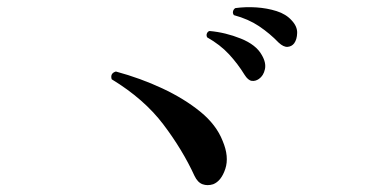

<svg xmlns="http://www.w3.org/2000/svg" viewBox="-20 -704 1040 545"><path d="M585 -181Q569 -176 555 -181Q541 -186 532 -205Q498 -279 443.5 -351Q389 -423 297 -479Q292 -496 309 -501Q379 -482 441 -453Q503 -424 548.5 -387Q594 -350 612 -304Q631 -259 619.5 -224.5Q608 -190 585 -181ZM715 -480Q705 -473 694.5 -474.5Q684 -476 674 -492Q655 -523 630 -550Q605 -577 568 -598Q565 -604 567.5 -609.5Q570 -615 575 -616Q620 -612 663.5 -594.5Q707 -577 723 -548Q736 -526 732 -507.5Q728 -489 715 -480ZM815 -581Q808 -572 796.5 -571Q785 -570 771 -583Q746 -609 715.5 -629.5Q685 -650 644 -661Q640 -666 641.5 -672Q643 -678 648 -681Q677 -685 707.5 -683Q738 -681 765 -672.5Q792 -664 808 -646Q824 -629 823.5 -610.5Q823 -592 815 -581Z"/></svg>

Font: Zen Old Mincho SemiBold
Style: Regular
Weight: 600
Version: Version 1.500